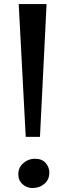

<svg xmlns="http://www.w3.org/2000/svg" viewBox="-20 -915 330 944"><path d="M209 -895 176.5 -242H106.5L72 -895ZM70 -58Q70 -91.5 94.8 -113Q119.5 -134.5 151 -134.5Q186.5 -134.5 204.5 -113.8Q222.5 -93 222.5 -66.5Q222.5 -31.5 198.2 -11Q174 9.5 139 9.5Q112.5 9.5 91.2 -9Q70 -27.5 70 -58Z"/></svg>

Font: Merriweather 20pt SemiBold
Style: Regular
Weight: 600
Version: Version 2.100